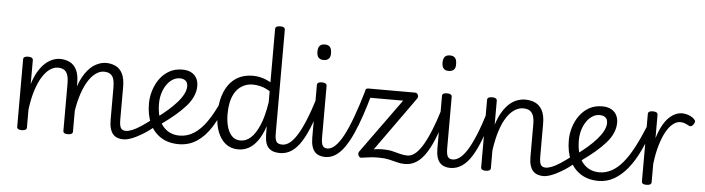

<svg xmlns="http://www.w3.org/2000/svg" viewBox="-52 -1126 5062 1379"><g transform="rotate(5 2479.0 -436.5)"><path d="M866 17Q843 17 824 10Q805 3 792 -12Q779 -27 771.5 -52Q764 -77 764 -114V-348Q764 -384 757 -407.5Q750 -431 733 -443Q716 -455 686 -455Q655 -455 624 -431.5Q593 -408 567 -362.5Q541 -317 522 -250Q503 -183 494 -94L467 -93Q469 -214 491 -295.5Q513 -377 547.5 -427Q582 -477 621 -498Q660 -519 696 -519Q734 -519 765.5 -504Q797 -489 815 -453.5Q833 -418 833 -357V-121Q833 -80 843 -62.5Q853 -45 879 -45Q890 -45 895.5 -35.5Q901 -26 900 -14Q899 -2 890.5 7.5Q882 17 866 17ZM134 15Q117 15 108.5 9.5Q100 4 100 -7V-493Q100 -504 108.5 -509.5Q117 -515 134 -515Q152 -515 161 -509.5Q170 -504 170 -493V-320Q187 -377 211 -415.5Q235 -454 261 -476.5Q287 -499 314 -509Q341 -519 364 -519Q402 -519 433.5 -504Q465 -489 483.5 -453.5Q502 -418 502 -357V-7Q502 4 493 9.5Q484 15 467 15Q449 15 441 9.5Q433 4 433 -7V-348Q433 -384 425.5 -407.5Q418 -431 401 -443Q384 -455 355 -455Q325 -455 296.5 -435Q268 -415 243 -375Q218 -335 199 -275.5Q180 -216 170 -137V-7Q170 4 161 9.5Q152 15 134 15Z M867 17Q854 17 848 7.5Q842 -2 843 -14Q844 -26 853 -35.5Q862 -45 879 -45Q898 -45 924.5 -55.5Q951 -66 987 -89.5Q1023 -113 1071 -151Q1080 -159 1089.5 -155.5Q1099 -152 1104.5 -143Q1110 -134 1109.5 -123Q1109 -112 1099 -104Q1044 -59 1000.5 -33Q957 -7 924 5Q891 17 867 17Z M1083 -154Q1130 -188 1168 -221Q1206 -254 1233.5 -285.5Q1261 -317 1276 -346.5Q1291 -376 1291 -402Q1291 -430 1275 -442.5Q1259 -455 1234 -455Q1206 -455 1181.5 -439.5Q1157 -424 1138.5 -396.5Q1120 -369 1110 -334.5Q1100 -300 1100 -262Q1100 -207 1112.5 -165.5Q1125 -124 1148 -97.5Q1171 -71 1200.5 -58Q1230 -45 1266 -45Q1278 -45 1284.5 -35.5Q1291 -26 1291 -14Q1291 -2 1285 7.5Q1279 17 1266 17Q1190 17 1136.5 -17.5Q1083 -52 1055.5 -113Q1028 -174 1028 -256Q1028 -303 1042.5 -350Q1057 -397 1084.5 -435Q1112 -473 1152.5 -496Q1193 -519 1247 -519Q1284 -519 1310 -505.5Q1336 -492 1349.5 -467.5Q1363 -443 1363 -411Q1363 -374 1347.5 -337.5Q1332 -301 1301 -265.5Q1270 -230 1226.5 -193Q1183 -156 1128 -117Z M1266 17Q1254 17 1248 7.5Q1242 -2 1242 -14Q1242 -26 1248 -35.5Q1254 -45 1266 -45Q1323 -45 1371.5 -76.5Q1420 -108 1462 -169Q1504 -230 1543 -317Q1547 -325 1557 -324.5Q1567 -324 1575 -317.5Q1583 -311 1580 -299Q1544 -202 1499 -130.5Q1454 -59 1396 -21Q1338 17 1266 17Z M1695 17Q1643 17 1605.5 -11.5Q1568 -40 1546.5 -94.5Q1525 -149 1525 -226Q1525 -278 1534.5 -323Q1544 -368 1563 -404.5Q1582 -441 1609.5 -466.5Q1637 -492 1673.5 -505.5Q1710 -519 1755 -519Q1788 -519 1820.5 -510Q1853 -501 1884 -483V-868Q1884 -879 1893 -884.5Q1902 -890 1920 -890Q1937 -890 1945.5 -884.5Q1954 -879 1954 -868V-121Q1954 -80 1964.5 -62.5Q1975 -45 2008 -45Q2016 -45 2020.5 -35.5Q2025 -26 2024 -14Q2023 -2 2015.5 7.5Q2008 17 1995 17Q1970 17 1950.5 11Q1931 5 1916.5 -8.5Q1902 -22 1894.5 -44.5Q1887 -67 1886 -101L1885 -167Q1863 -101 1833.5 -60.5Q1804 -20 1769.5 -1.5Q1735 17 1695 17ZM1706 -48Q1745 -48 1778.5 -77.5Q1812 -107 1840 -171Q1868 -235 1884 -339V-419Q1850 -440 1819 -448Q1788 -456 1761 -456Q1730 -456 1704.5 -446Q1679 -436 1659 -417.5Q1639 -399 1625 -371.5Q1611 -344 1604 -308.5Q1597 -273 1597 -228Q1597 -180 1608.5 -138.5Q1620 -97 1644 -72.5Q1668 -48 1706 -48Z M1996 17Q1983 17 1977 7.5Q1971 -2 1972 -14Q1973 -26 1982 -35.5Q1991 -45 2008 -45Q2034 -45 2060 -64.5Q2086 -84 2113 -127Q2140 -170 2168.5 -239.5Q2197 -309 2228 -410Q2232 -421 2243 -422.5Q2254 -424 2262.5 -417Q2271 -410 2268 -398Q2240 -291 2211 -213.5Q2182 -136 2150 -85Q2118 -34 2080 -8.5Q2042 17 1996 17Z M2322 17Q2299 17 2279.5 10Q2260 3 2246.5 -12Q2233 -27 2225.5 -52Q2218 -77 2218 -114V-493Q2218 -504 2226.5 -509.5Q2235 -515 2252 -515Q2270 -515 2279 -509.5Q2288 -504 2288 -493V-121Q2288 -80 2298 -62.5Q2308 -45 2334 -45Q2346 -45 2352 -35.5Q2358 -26 2357 -14Q2356 -2 2347.5 7.5Q2339 17 2322 17ZM2250 -676Q2225 -676 2213 -690Q2201 -704 2201 -732Q2201 -760 2213 -774Q2225 -788 2250 -788Q2275 -788 2287 -774Q2299 -760 2299 -732Q2301 -704 2288 -690Q2275 -676 2250 -676Z M2321 17Q2309 17 2304 7.5Q2299 -2 2302 -14Q2305 -26 2312.5 -35.5Q2320 -45 2332 -45Q2361 -45 2390 -73Q2419 -101 2448 -156Q2477 -211 2507 -293.5Q2537 -376 2569 -485Q2572 -492 2580.5 -494Q2589 -496 2599 -493Q2609 -490 2615 -483.5Q2621 -477 2618 -469Q2594 -382 2569 -307.5Q2544 -233 2517 -173Q2490 -113 2460.5 -70.5Q2431 -28 2396.5 -5.5Q2362 17 2321 17Z M2893 17Q2866 17 2839 9.5Q2812 2 2780.5 -5Q2749 -12 2708 -12Q2676 -12 2653.5 -10Q2631 -8 2614 -5Q2597 -2 2579 0Q2571 0 2565 -7.5Q2559 -15 2557.5 -25Q2556 -35 2562 -43L2845 -435H2589Q2576 -435 2571 -442.5Q2566 -450 2566 -468Q2566 -486 2571 -493Q2576 -500 2589 -500H2925Q2936 -500 2942 -493Q2948 -486 2949 -476Q2950 -466 2943 -457L2665 -68Q2681 -71 2696.5 -72.5Q2712 -74 2729 -74Q2770 -74 2801 -66.5Q2832 -59 2857.5 -52Q2883 -45 2908 -45Q2919 -45 2924 -37Q2929 -29 2929 -17Q2929 -3 2920 7Q2911 17 2893 17Z M2898 17Q2885 17 2879 7.5Q2873 -2 2874 -14Q2875 -26 2884 -35.5Q2893 -45 2910 -45Q2936 -45 2962 -64.5Q2988 -84 3015 -127Q3042 -170 3070.5 -239.5Q3099 -309 3130 -410Q3134 -421 3145 -422.5Q3156 -424 3164.5 -417Q3173 -410 3170 -398Q3142 -291 3113 -213.5Q3084 -136 3052 -85Q3020 -34 2982 -8.5Q2944 17 2898 17Z M3224 17Q3201 17 3181.5 10Q3162 3 3148.5 -12Q3135 -27 3127.5 -52Q3120 -77 3120 -114V-493Q3120 -504 3128.5 -509.5Q3137 -515 3154 -515Q3172 -515 3181 -509.5Q3190 -504 3190 -493V-121Q3190 -80 3200 -62.5Q3210 -45 3236 -45Q3248 -45 3254 -35.5Q3260 -26 3259 -14Q3258 -2 3249.5 7.5Q3241 17 3224 17ZM3152 -676Q3127 -676 3115 -690Q3103 -704 3103 -732Q3103 -760 3115 -774Q3127 -788 3152 -788Q3177 -788 3189 -774Q3201 -760 3201 -732Q3203 -704 3190 -690Q3177 -676 3152 -676Z M3223 17Q3210 17 3204 7.5Q3198 -2 3199 -14Q3200 -26 3209 -35.5Q3218 -45 3235 -45Q3261 -45 3287 -64.5Q3313 -84 3340 -127Q3367 -170 3395.5 -239.5Q3424 -309 3455 -410Q3459 -421 3470 -422.5Q3481 -424 3489.5 -417Q3498 -410 3495 -398Q3467 -291 3438 -213.5Q3409 -136 3377 -85Q3345 -34 3307 -8.5Q3269 17 3223 17Z M3894 17Q3872 17 3852.5 10Q3833 3 3819.5 -12Q3806 -27 3798.5 -52Q3791 -77 3791 -114V-348Q3791 -384 3783 -407.5Q3775 -431 3757.5 -443Q3740 -455 3709 -455Q3678 -455 3648 -436Q3618 -417 3592 -378Q3566 -339 3546.5 -279Q3527 -219 3515 -136V-7Q3515 4 3506 9.5Q3497 15 3479 15Q3462 15 3453.5 9.5Q3445 4 3445 -7V-493Q3445 -504 3453.5 -509.5Q3462 -515 3479 -515Q3497 -515 3506 -509.5Q3515 -504 3515 -493V-320Q3533 -377 3557 -415.5Q3581 -454 3608 -477Q3635 -500 3663.5 -509.5Q3692 -519 3717 -519Q3759 -519 3791 -504Q3823 -489 3842 -453.5Q3861 -418 3861 -357V-121Q3861 -80 3870.5 -62.5Q3880 -45 3907 -45Q3919 -45 3925 -35.5Q3931 -26 3930 -14Q3929 -2 3920 7.5Q3911 17 3894 17Z M3894 17Q3881 17 3875 7.5Q3869 -2 3870 -14Q3871 -26 3880 -35.5Q3889 -45 3906 -45Q3925 -45 3951.5 -55.5Q3978 -66 4014 -89.5Q4050 -113 4098 -151Q4107 -159 4116.5 -155.5Q4126 -152 4131.5 -143Q4137 -134 4136.5 -123Q4136 -112 4126 -104Q4071 -59 4027.5 -33Q3984 -7 3951 5Q3918 17 3894 17Z M4110 -154Q4157 -188 4195 -221Q4233 -254 4260.5 -285.5Q4288 -317 4303 -346.5Q4318 -376 4318 -402Q4318 -430 4302 -442.5Q4286 -455 4261 -455Q4233 -455 4208.5 -439.5Q4184 -424 4165.5 -396.5Q4147 -369 4137 -334.5Q4127 -300 4127 -262Q4127 -207 4139.5 -165.5Q4152 -124 4175 -97.5Q4198 -71 4227.5 -58Q4257 -45 4293 -45Q4305 -45 4311.5 -35.5Q4318 -26 4318 -14Q4318 -2 4312 7.5Q4306 17 4293 17Q4217 17 4163.5 -17.5Q4110 -52 4082.5 -113Q4055 -174 4055 -256Q4055 -303 4069.5 -350Q4084 -397 4111.5 -435Q4139 -473 4179.5 -496Q4220 -519 4274 -519Q4311 -519 4337 -505.5Q4363 -492 4376.5 -467.5Q4390 -443 4390 -411Q4390 -374 4374.5 -337.5Q4359 -301 4328 -265.5Q4297 -230 4253.5 -193Q4210 -156 4155 -117Z M4292 17Q4283 17 4278 7.5Q4273 -2 4273 -14Q4273 -26 4278 -35.5Q4283 -45 4292 -45Q4340 -45 4382.5 -68.5Q4425 -92 4462.5 -137.5Q4500 -183 4535.5 -250.5Q4571 -318 4606 -404Q4611 -414 4622 -413.5Q4633 -413 4641.5 -405.5Q4650 -398 4646 -388Q4616 -301 4580.5 -226.5Q4545 -152 4501.5 -98Q4458 -44 4406 -13.5Q4354 17 4292 17Z M4638 15Q4621 15 4612.5 9.5Q4604 4 4604 -7V-493Q4604 -504 4612.5 -509.5Q4621 -515 4638 -515Q4656 -515 4665 -509.5Q4674 -504 4674 -493V-324Q4690 -378 4711 -416Q4732 -454 4755.5 -476.5Q4779 -499 4803 -509Q4827 -519 4849 -519Q4875 -519 4901 -508.5Q4927 -498 4940 -482Q4947 -476 4946.5 -467.5Q4946 -459 4938 -447Q4931 -436 4921.5 -433Q4912 -430 4902 -436Q4890 -443 4875 -449Q4860 -455 4841 -455Q4816 -455 4790 -435Q4764 -415 4741.5 -375.5Q4719 -336 4701 -276Q4683 -216 4674 -138V-7Q4674 4 4665 9.5Q4656 15 4638 15Z"/></g></svg>

Font: Playwrite GB S Light
Style: Regular
Weight: 300
Designer: Veronika Burian, José Scaglione
Foundry: TypeTogether
Version: Version 1.002